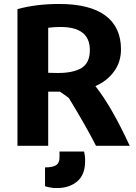

<svg xmlns="http://www.w3.org/2000/svg" viewBox="-20 -727 685 968"><path d="M590 -478Q590 -414 554.5 -366Q519 -318 461 -293Q543 -189 634 8H464Q416 -87 327 -233Q320 -238 305 -249Q290 -260 282 -265H223V8H68V-681Q162 -707 278 -707Q433 -707 511.5 -648.5Q590 -590 590 -478ZM285 -591Q251 -591 223 -587V-360Q230 -360 246.5 -359.5Q263 -359 271 -359Q350 -359 391.5 -384.5Q433 -410 433 -475Q433 -591 285 -591ZM280 67V37H404Q409 62 409 71V92Q407 156 369.5 187.5Q332 219 275 221H251Q220 217 207 212V117Q245 117 262.5 106Q280 95 280 67Z"/></svg>

Font: Repo
Style: Bold
Weight: 700
Designer: Stefan Peev
Foundry: Context Ltd
Version: Version 001.000